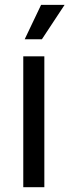

<svg xmlns="http://www.w3.org/2000/svg" viewBox="-20 -781 290 801"><path d="M77.1 0V-545.9H165V0ZM83 -617.2 151.4 -760.7H249.5L154.8 -617.2Z"/></svg>

Font: Inter-Regular
Style: Regular
Weight: 400
Designer: Rasmus Andersson
Foundry: rsms
Version: Version 4.000;git-a52131595